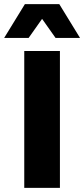

<svg xmlns="http://www.w3.org/2000/svg" viewBox="-44 -906 406 926"><path d="M245 -660V0H73V-660ZM342 -723H224L159 -815L94 -723H-24L76 -886H242Z"/></svg>

Font: Kantumruy Pro
Style: Bold
Weight: 700
Version: Version 1.002